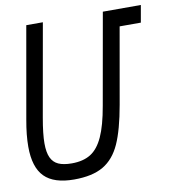

<svg xmlns="http://www.w3.org/2000/svg" viewBox="-82 -797 794 878"><g transform="rotate(-10 315.0 -358.5)"><path d="M11 -176Q11 -230 23.5 -299L98.5 -725H175.5L99.5 -295.5Q86.5 -222 86.5 -178Q86.5 -136 97.8 -111.8Q109 -87.5 132.5 -77Q156 -66.5 194.5 -66.5Q247.5 -66.5 282.2 -88.2Q317 -110 340.2 -161Q363.5 -212 379 -301.5L454 -725H630.5L616.5 -645.5H518L456 -293Q436 -179 407.2 -115.2Q378.5 -51.5 328 -21.8Q277.5 8 192 8Q98.5 8 54.8 -36Q11 -80 11 -176Z"/></g></svg>

Font: JuliaMono
Style: Italic
Weight: 400
Italic angle: -9°
Monospace: yes
Designer: cormullion
Foundry: corm
Version: Version 0.057; ttfautohint (v1.8.4)